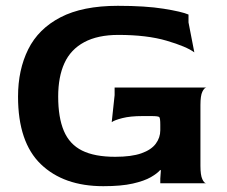

<svg xmlns="http://www.w3.org/2000/svg" viewBox="-20 -630 779 660"><path d="M335 10Q199 10 120.5 -65.5Q42 -141 42 -298Q42 -390 77 -460.5Q112 -531 188 -570.5Q264 -610 385 -610Q480 -610 542.5 -600Q605 -590 628 -580V-553L648 -450Q621 -470 553 -490Q485 -510 387 -510Q316 -510 269.5 -485Q223 -460 201.5 -413Q180 -366 180 -298Q180 -226 199.5 -180Q219 -134 262 -112.5Q305 -91 376 -91Q432 -91 466 -103Q500 -115 515.5 -136Q531 -157 531 -182V-201Q531 -224 527.5 -227.5Q524 -231 501 -231H469Q428 -231 400.5 -224Q373 -217 364 -210L374 -303V-329H689Q682 -328 675.5 -314.5Q669 -301 669 -269V-60Q669 -28 675.5 -14Q682 0 689 0H531V-16L533 -44L531 -46Q521 -34 498.5 -21Q476 -8 436.5 1Q397 10 335 10Z"/></svg>

Font: Red Rose SemiBold
Style: Regular
Weight: 600
Designer: Jaikishan Patel
Version: Version 2.000